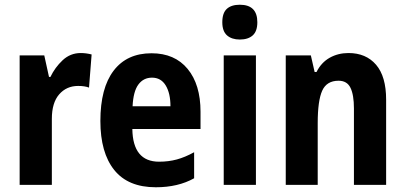

<svg xmlns="http://www.w3.org/2000/svg" viewBox="-20 -781 1712 811"><path d="M321 -557Q343 -557 367 -551L356 -411Q338 -418 310 -418Q261 -418 230 -382.5Q199 -347 199 -279V0H63V-547H167L187 -456H193Q212 -496 244.5 -526.5Q277 -557 321 -557Z M620 -556Q718 -556 772.5 -490Q827 -424 827 -309V-236H539Q541 -98 652 -98Q692 -98 727 -107.5Q762 -117 800 -138V-28Q732 10 638 10Q521 10 462.5 -63Q404 -136 404 -270Q404 -409 460 -482.5Q516 -556 620 -556ZM622 -453Q586 -453 564.5 -424Q543 -395 540 -332H700Q700 -387 680 -420Q660 -453 622 -453Z M993 -761Q1067 -761 1067 -687Q1067 -649 1047.5 -631.5Q1028 -614 993 -614Q959 -614 939 -631.5Q919 -649 919 -687Q919 -726 938 -743.5Q957 -761 993 -761ZM1061 -547V0H925V-547Z M1452 -557Q1526 -557 1568.5 -507.5Q1611 -458 1611 -360V0H1475V-323Q1475 -380 1460.5 -410Q1446 -440 1410 -440Q1360 -440 1341 -398Q1322 -356 1322 -261V0H1187V-547H1293L1309 -477H1317Q1337 -517 1372.5 -537Q1408 -557 1452 -557Z"/></svg>

Font: Noto Sans Condensed
Style: Bold
Weight: 700
Width: 3
Designer: Monotype Design Team
Foundry: Monotype Imaging Inc.
Version: Version 2.013; ttfautohint (v1.8.4.7-5d5b)